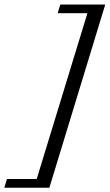

<svg xmlns="http://www.w3.org/2000/svg" viewBox="-108 -726 498 871"><path d="M369.5 -705.5 116 125.5H-88.5L-76.5 86H58.5L288.5 -666H153.5L165.5 -705.5Z"/></svg>

Font: Newsreader 16pt 16pt
Style: Italic
Weight: 400
Italic angle: -17°
Version: Version 1.003